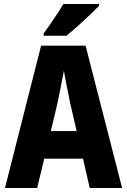

<svg xmlns="http://www.w3.org/2000/svg" viewBox="-20 -947 640 967"><path d="M315 -767Q355 -800 404.5 -845.5Q454 -891 479 -918V-927H299Q281 -896 253 -854.5Q225 -813 200 -779V-767ZM269 -425Q276 -460 286 -509Q296 -558 302 -591Q307 -559 317 -509.5Q327 -460 334 -425L366 -287H236ZM432 0H595L411 -717H187L5 0H167L203 -148H398Z"/></svg>

Font: Noto Sans Mono UI ExtraBold
Style: Regular
Weight: 800
Designer: Monotype Design team
Foundry: Monotype Imaging Inc.
Version: 1.000